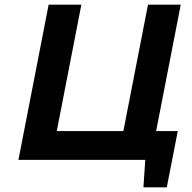

<svg xmlns="http://www.w3.org/2000/svg" viewBox="-20 -682 818 819"><path d="M691.4 117.2H591.8L599.6 0H58.6L187.5 -662.1H327.1L222.2 -123H506.3L611.3 -662.1H751L646 -123H738.3Z"/></svg>

Font: PT Astra Sans
Style: Bold Italic
Weight: 700
Italic angle: -16°
Designer: A.Korolkova, I. Chaeva
Foundry: ParaType Ltd
Version: Version 1.002W